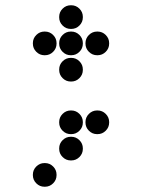

<svg xmlns="http://www.w3.org/2000/svg" viewBox="-20 -615 640 730"><path d="M249 -595Q231 -595 218 -582Q205 -569 205 -551V-549Q205 -531 218 -518Q231 -505 249 -505H251Q269 -505 282 -518Q295 -531 295 -549V-551Q295 -569 282 -582Q269 -595 251 -595ZM149 -495Q131 -495 118 -482Q105 -469 105 -451V-449Q105 -431 118 -418Q131 -405 149 -405H151Q169 -405 182 -418Q195 -431 195 -449V-451Q195 -469 182 -482Q169 -495 151 -495ZM249 -495Q231 -495 218 -482Q205 -469 205 -451V-449Q205 -431 218 -418Q231 -405 249 -405H251Q269 -405 282 -418Q295 -431 295 -449V-451Q295 -469 282 -482Q269 -495 251 -495ZM349 -495Q331 -495 318 -482Q305 -469 305 -451V-449Q305 -431 318 -418Q331 -405 349 -405H351Q369 -405 382 -418Q395 -431 395 -449V-451Q395 -469 382 -482Q369 -495 351 -495ZM249 -395Q231 -395 218 -382Q205 -369 205 -351V-349Q205 -331 218 -318Q231 -305 249 -305H251Q269 -305 282 -318Q295 -331 295 -349V-351Q295 -369 282 -382Q269 -395 251 -395ZM249 -195Q231 -195 218 -182Q205 -169 205 -151V-149Q205 -131 218 -118Q231 -105 249 -105H251Q269 -105 282 -118Q295 -131 295 -149V-151Q295 -169 282 -182Q269 -195 251 -195ZM349 -195Q331 -195 318 -182Q305 -169 305 -151V-149Q305 -131 318 -118Q331 -105 349 -105H351Q369 -105 382 -118Q395 -131 395 -149V-151Q395 -169 382 -182Q369 -195 351 -195ZM249 -95Q231 -95 218 -82Q205 -69 205 -51V-49Q205 -31 218 -18Q231 -5 249 -5H251Q269 -5 282 -18Q295 -31 295 -49V-51Q295 -69 282 -82Q269 -95 251 -95ZM149 5Q131 5 118 18Q105 31 105 49V51Q105 69 118 82Q131 95 149 95H151Q169 95 182 82Q195 69 195 51V49Q195 31 182 18Q169 5 151 5Z"/></svg>

Font: Doto Black Rounded Black
Style: Regular
Weight: 900
Monospace: yes
Version: Version 1.000